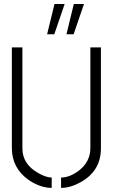

<svg xmlns="http://www.w3.org/2000/svg" viewBox="-20 -916 553 941"><path d="M305.7 -748 341.8 -896.5H391.6L340.8 -748ZM210.9 -748 247.1 -896.5H296.9L246.1 -748ZM38.1 -188.5V-683.6H89.8V-188.5Q89.8 -110.4 169.9 -66.4Q207 -45.9 233.4 -45.9V4.9Q177.7 4.9 120.1 -34.2Q39.1 -91.8 38.1 -188.5ZM279.3 4.9V-45.9Q320.3 -45.9 364.3 -78.1Q421.9 -121.1 422.9 -188.5V-683.6H474.6V-188.5Q474.6 -79.1 376 -23.4Q325.2 4.9 279.3 4.9Z"/></svg>

Font: Post No Bills Colombo
Style: Regular
Weight: 500
Designer: Kosala Senevirathne, Siva Puranthara, Lasantha Premarathna, Tharique Azeez
Foundry: Mooniak
Version: Version 1.220 ; ttfautohint (v1.5)